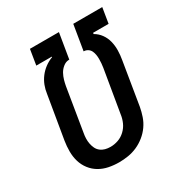

<svg xmlns="http://www.w3.org/2000/svg" viewBox="-173 -863 946 998"><g transform="rotate(-30 300.0 -363.5)"><path d="M256 8Q224 8 194 2Q164 -4 138.5 -19Q113 -34 95 -57.5Q77 -81 68.5 -109.5Q60 -138 60 -169.5Q60 -201 65 -232L108 -488Q111 -512 120 -535.5Q129 -559 144.5 -579.5Q160 -600 181 -615.5Q202 -631 226 -640V-643H133L148 -735H322L297 -584H292Q275 -583 259.5 -570.5Q244 -558 235 -541.5Q226 -525 221 -507.5Q216 -490 213 -473L171 -217Q168 -201 167.5 -185Q167 -169 170 -153.5Q173 -138 179.5 -124.5Q186 -111 198 -101.5Q210 -92 225 -88Q240 -84 257 -84Q280 -84 303 -92Q326 -100 344.5 -117.5Q363 -135 373 -157.5Q383 -180 386 -203L429 -459Q431 -472 432 -484.5Q433 -497 433 -510Q433 -523 431 -535Q429 -547 424 -558Q419 -569 409 -576Q399 -583 386 -584H383L408 -735H582L567 -643H474L473 -636Q496 -623 511.5 -601.5Q527 -580 533.5 -554Q540 -528 539.5 -500Q539 -472 534 -444L492 -188Q487 -161 478 -134.5Q469 -108 452.5 -84.5Q436 -61 413 -42.5Q390 -24 364 -12.5Q338 -1 310.5 3.5Q283 8 256 8Z"/></g></svg>

Font: Iosevka Aile Semibold
Style: Italic
Weight: 600
Italic angle: -9°
Designer: Belleve Invis
Foundry: Belleve Invis
Version: Version 31.1.0; ttfautohint (v1.8.4)